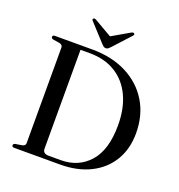

<svg xmlns="http://www.w3.org/2000/svg" viewBox="-153 -1001 1049 1128"><g transform="rotate(20 371.5 -437.5)"><path d="M47 -11Q47 -20.5 59 -23.5L99.5 -30Q120.5 -34 120.5 -50.5V-648.5Q120.5 -665.5 99.5 -670L59 -676.5Q47 -679.5 47 -689Q47 -700 62 -700H295Q418 -700 510.2 -653Q602.5 -606 653.8 -521.5Q705 -437 705 -324.5Q705 -227 661.2 -154Q617.5 -81 537 -40.5Q456.5 0 346.5 0H62Q47 0 47 -11ZM342 -25.5Q453 -25.5 521.2 -102.2Q589.5 -179 589.5 -332.5Q589.5 -438 553.2 -514.8Q517 -591.5 449.5 -633Q382 -674.5 288 -674.5H230.5V-56.5Q230.5 -25.5 267.5 -25.5ZM393 -750Q386 -742.5 380.2 -738.2Q374.5 -734 366.5 -734Q358 -734 352.2 -738.2Q346.5 -742.5 339.5 -750L240.5 -858Q231.5 -867 239 -873Q245.5 -878 257 -871L366 -808L475 -871Q487 -878 493 -873Q500.5 -867 492 -858Z"/></g></svg>

Font: Fraunces 72pt
Style: Regular
Weight: 400
Version: Version 1.000;[0bf87f6ff]